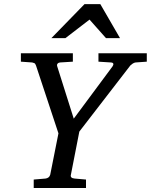

<svg xmlns="http://www.w3.org/2000/svg" viewBox="-20 -936 751 956"><path d="M654.8 -625Q647.5 -624 640.1 -618.9Q632.8 -613.8 628.9 -609.9L375 -280.8L333 -65.9Q330.6 -58.6 335 -53.2Q339.4 -47.9 352.1 -46.9L408.2 -42V0H147.9V-42L206.1 -46.9Q214.8 -47.9 221.2 -52.5Q227.5 -57.1 230 -65.9L271 -272L159.2 -609.9Q155.8 -619.6 150.6 -621.8Q145.5 -624 140.1 -625L84 -628.9V-670.9H342.8V-628.9L278.8 -625Q270.5 -624 266.4 -618.7Q262.2 -613.3 265.1 -605L347.2 -345.2L540 -605Q542 -608.4 543.5 -611.8Q544.9 -615.2 544.4 -617.9Q543.9 -620.6 541.3 -622.6Q538.6 -624.5 532.2 -625L470.2 -628.9V-670.9H710.9V-628.9ZM507.8 -746.1 425.8 -838.4 305.7 -746.1H235.8L400.9 -915.5H479.5L577.6 -746.1Z"/></svg>

Font: Charis SIL Phon
Style: Italic
Weight: 400
Italic angle: -11°
Foundry: SIL International
Version: Version 5.000